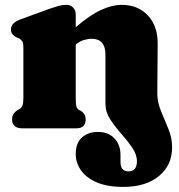

<svg xmlns="http://www.w3.org/2000/svg" viewBox="-20 -516 718 772"><path d="M404 -98V-296Q404 -360 349 -360Q333.5 -360 316.8 -355Q300 -350 284.5 -337V-123.5Q284.5 -98.5 287 -88.8Q289.5 -79 297 -74.5L307 -69Q324.5 -56.5 324.5 -36.5Q324.5 0 287 0H70.5Q28.5 0 28.5 -36.5Q28.5 -59.5 51 -73.5L60 -78.5Q67 -83.5 70.5 -92.2Q74 -101 74 -123.5V-324.5Q74 -343.5 68.8 -350.8Q63.5 -358 55.5 -362.5L46.5 -365.5Q36 -371 30 -378.2Q24 -385.5 24 -398Q24 -423 59.5 -437L178.5 -480.5Q202 -488.5 216.2 -492.5Q230.5 -496.5 247.5 -496.5Q264 -496.5 274.2 -485.5Q284.5 -474.5 284.5 -458V-406.5Q341.5 -455.5 386.2 -476Q431 -496.5 469.5 -496.5Q534 -496.5 574 -454.5Q614 -412.5 614 -341.5L612.5 -141Q612.5 -105.5 627.2 -69.8Q642 -34 657 2.2Q672 38.5 672 76Q672 148.5 619 192Q566 235.5 475.5 235.5Q411 235.5 368.5 217Q326 198.5 305.2 168.2Q284.5 138 284.5 103Q284.5 59.5 309.2 37Q334 14.5 374.5 14.5Q415.5 14.5 440 40.2Q464.5 66 464.5 107.5V135Q464.5 173 496.5 173Q530.5 173 530.5 132.5Q530.5 104.5 511.2 76.8Q492 49 467 21Q442 -7 423 -36.5Q404 -66 404 -98Z"/></svg>

Font: Fraunces 9pt S050 Black
Style: Regular
Weight: 900
Version: Version 1.000; ttfautohint (v1.8.3)